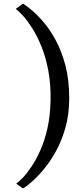

<svg xmlns="http://www.w3.org/2000/svg" viewBox="-20 -850 462 1054"><path d="M360 -311Q360 -222.5 339.2 -149.2Q318.5 -76 286.2 -18.2Q254 39.5 218.5 81.5Q183 123.5 152.8 149.5Q122.5 175.5 106 184.5L69 158Q82.5 149.5 104.8 126.2Q127 103 152.5 65.2Q178 27.5 201.5 -25Q225 -77.5 240.2 -145Q255.5 -212.5 257.5 -294.5Q259.5 -385.5 245.5 -460.5Q231.5 -535.5 207.8 -594Q184 -652.5 157 -695Q130 -737.5 105.8 -764Q81.5 -790.5 66.5 -801L106.5 -830Q120 -822 149.5 -798.2Q179 -774.5 215 -733.5Q251 -692.5 284 -632.8Q317 -573 338.5 -493Q360 -413 360 -311Z"/></svg>

Font: Merriweather 48pt Medium
Style: Regular
Weight: 500
Version: Version 2.100